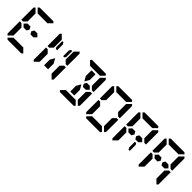

<svg xmlns="http://www.w3.org/2000/svg" viewBox="335 -2613 4226 4226"><g transform="rotate(45 2448.0 -500.0)"><path d="M561 -562 622 -500 561 -438H501H470L434 -499L470 -562H501H515ZM154 -526 151 -523H99V-905L130 -936L223 -844V-698V-608V-595ZM223 -302V-156L130 -64L99 -95V-477H151L161 -467L223 -405V-392ZM163 -969 194 -1000H346H470H622L653 -969L561 -876H554H501H470H346H315H262H255ZM653 -31 622 0H470H346H194L163 -31L255 -124H561ZM345 -562 381 -499 346 -438H315H255L194 -500L255 -562H301H315Z M1343 -830H1379V-644L1358 -608H1317V-784ZM970 -526 967 -523H915V-905L946 -936L1039 -844V-698V-608V-595ZM1409 -405 1481 -477H1533V-95L1502 -64L1409 -156V-170V-302V-392ZM1039 -302V-156L946 -64L915 -95V-477H967L977 -467L1039 -405V-392ZM1502 -936 1533 -905V-523H1481L1471 -533L1409 -595V-608V-698V-830V-844ZM1286 -269V-170H1162V-269V-347L1224 -453L1286 -345ZM1069 -644V-830H1105L1131 -784V-608H1090Z M2193 -562 2254 -500 2193 -438H2133H2102L2066 -499L2102 -562H2133H2147ZM1978 -731V-830H2102V-731V-653L2040 -546L1978 -652ZM2225 -405 2297 -477H2349V-95L2318 -64L2225 -156V-170V-302V-392ZM1795 -969 1826 -1000H1978H2102H2254L2285 -969L2193 -876H2186H2133H2102H1978H1947H1894H1887ZM2285 -31 2254 0H2102H1978H1826L1795 -31L1887 -124H2193ZM2318 -936 2349 -905V-523H2297L2287 -533L2225 -595V-608V-698V-830V-844ZM2102 -269V-170H1978V-269V-347L2040 -453L2102 -345Z M2602 -526 2599 -523H2547V-905L2578 -936L2671 -844V-698V-608V-595ZM3041 -405 3113 -477H3165V-95L3134 -64L3041 -156V-170V-302V-392ZM2671 -302V-156L2578 -64L2547 -95V-477H2599L2609 -467L2671 -405V-392ZM2611 -969 2642 -1000H2794H2918H3070L3101 -969L3009 -876H3002H2949H2918H2794H2763H2710H2703ZM3101 -31 3070 0H2918H2794H2642L2611 -31L2703 -124H3009ZM3134 -936 3165 -905V-523H3113L3103 -533L3041 -595V-608V-698V-830V-844Z M3827 -356V-170H3791L3765 -216V-392H3806ZM3825 -562 3886 -500 3825 -438H3765H3734L3698 -499L3734 -562H3765H3779ZM3418 -526 3415 -523H3363V-905L3394 -936L3487 -844V-698V-608V-595ZM3487 -302V-156L3394 -64L3363 -95V-477H3415L3425 -467L3487 -405V-392ZM3427 -969 3458 -1000H3610H3734H3886L3917 -969L3825 -876H3818H3765H3734H3610H3579H3526H3519ZM3950 -936 3981 -905V-523H3929L3919 -533L3857 -595V-608V-698V-830V-844ZM3609 -562 3645 -499 3610 -438H3579H3519L3458 -500L3519 -562H3565H3579Z M4641 -562 4702 -500 4641 -438H4581H4550L4514 -499L4550 -562H4581H4595ZM4234 -526 4231 -523H4179V-905L4210 -936L4303 -844V-698V-608V-595ZM4673 -405 4745 -477H4797V-95L4766 -64L4673 -156V-170V-302V-392ZM4303 -302V-156L4210 -64L4179 -95V-477H4231L4241 -467L4303 -405V-392ZM4243 -969 4274 -1000H4426H4550H4702L4733 -969L4641 -876H4634H4581H4550H4426H4395H4342H4335ZM4766 -936 4797 -905V-523H4745L4735 -533L4673 -595V-608V-698V-830V-844ZM4425 -562 4461 -499 4426 -438H4395H4335L4274 -500L4335 -562H4381H4395Z"/></g></svg>

Font: DSEG14 Classic Mini
Style: Bold
Weight: 700
Designer: Keshikan(Twitter:@keshinomi_88pro)
Version: Version 0.46